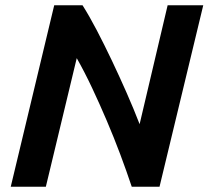

<svg xmlns="http://www.w3.org/2000/svg" viewBox="-20 -713 796 733"><path d="M21 0 187 -693H295Q321 -652 349.5 -597.5Q378 -543 407 -482Q436 -421 463.5 -358.5Q491 -296 513 -239L620 -693H756L589 0H483Q463 -60 439 -124Q415 -188 387.5 -252.5Q360 -317 331.5 -377.5Q303 -438 273 -491L155 0Z"/></svg>

Font: Ubuntu Sans
Style: Bold Italic
Weight: 700
Italic angle: -13.5°
Designer: Dalton Maag Ltd
Foundry: Dalton Maag Ltd
Version: Version 1.006